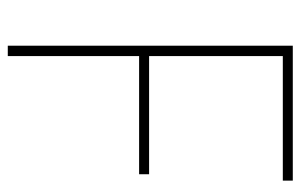

<svg xmlns="http://www.w3.org/2000/svg" viewBox="-156 -598 754 481"><g transform="rotate(90 220.5 -357.0)"><path d="M120 0V-329H416V-354H120V-689H432V-714H94V0Z"/></g></svg>

Font: Noto Sans Devanagari SemiCondensed Thin
Style: Regular
Weight: 100
Width: 4
Designer: Jelle Bosma - Monotype Design Team
Foundry: Monotype Imaging Inc.
Version: Version 2.004